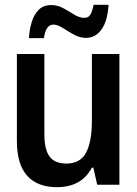

<svg xmlns="http://www.w3.org/2000/svg" viewBox="-20 -766 570 796"><path d="M216 10Q135 10 92.5 -37.5Q50 -85 50 -182V-542H164V-210Q164 -146 185.5 -117Q207 -88 256 -88Q313 -88 337 -133.5Q361 -179 361 -266V-542H475V0H383L367 -71H361Q318 10 216 10ZM100 -608Q102 -643 111.5 -674.5Q121 -706 140.5 -725.5Q160 -745 192 -745Q219 -745 242.5 -732Q266 -719 287.5 -705.5Q309 -692 329 -692Q347 -692 355 -706Q363 -720 368 -746H430Q426 -679 401 -644Q376 -609 337 -609Q311 -609 286.5 -622.5Q262 -636 240.5 -650Q219 -664 201 -664Q170 -664 162 -608Z"/></svg>

Font: Noto Sans Mono Condensed SemiBold
Style: Regular
Weight: 600
Width: 3
Designer: Monotype Design Team
Foundry: Monotype Imaging Inc.
Version: Version 2.014